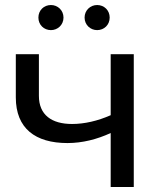

<svg xmlns="http://www.w3.org/2000/svg" viewBox="-20 -745 648 765"><path d="M513 -529H421V-286C369 -263 316 -251 267 -251C186 -251 135 -287 135 -363V-529H43V-357C43 -233 121 -175 249 -175C308 -175 367 -190 421 -215V0H513ZM367 -625C395 -625 417 -646 417 -675C417 -704 395 -725 367 -725C340 -725 317 -704 317 -675C317 -646 340 -625 367 -625ZM183 -625C210 -625 233 -646 233 -675C233 -704 210 -725 183 -725C155 -725 133 -704 133 -675C133 -646 155 -625 183 -625Z"/></svg>

Font: Montserrat-Alt1 Med
Style: Regular
Weight: 500
Designer: Differentunic
Foundry: Differentunic
Version: Version 7.222